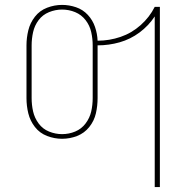

<svg xmlns="http://www.w3.org/2000/svg" viewBox="-20 -558 760 783"><path d="M611 205H632V-530H611Q590 -488 553.5 -455.5Q517 -423 471.5 -407.5Q426 -392 378 -392Q377 -420 367.5 -448Q358 -476 338 -497.5Q318 -519 290 -528.5Q262 -538 233 -538Q202 -538 172 -526.5Q142 -515 122.5 -490Q103 -465 95.5 -434.5Q88 -404 88 -373V-158Q88 -126 95.5 -95.5Q103 -65 122.5 -40Q142 -15 172 -3.5Q202 8 233 8Q265 8 294.5 -3.5Q324 -15 344 -40Q364 -65 371 -95.5Q378 -126 378 -158V-373Q424 -373 468 -385.5Q512 -398 549 -425.5Q586 -453 611 -491ZM233 -11Q206 -11 180 -21.5Q154 -32 137.5 -54.5Q121 -77 115 -103.5Q109 -130 109 -158V-373Q109 -400 115 -427Q121 -454 137.5 -476Q154 -498 180 -508.5Q206 -519 233 -519Q261 -519 286.5 -508.5Q312 -498 329 -476Q346 -454 352 -427Q358 -400 358 -373V-158Q358 -130 352 -103.5Q346 -77 329 -54.5Q312 -32 286.5 -21.5Q261 -11 233 -11Z"/></svg>

Font: Iosevka Sparkle Thin
Style: Regular
Weight: 100
Designer: Belleve Invis
Foundry: Belleve Invis
Version: Version 4.5.0; ttfautohint (v1.8.3)